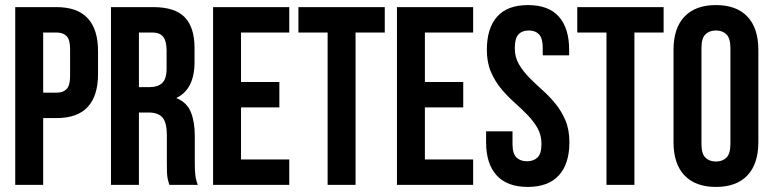

<svg xmlns="http://www.w3.org/2000/svg" viewBox="-20 -728 3037 756"><path d="M202 -700Q285 -700 325.5 -656Q366 -612 366 -527V-436Q366 -351 325.5 -307Q285 -263 202 -263H150V0H40V-700ZM150 -600V-363H202Q228 -363 242 -377Q256 -391 256 -429V-534Q256 -572 242 -586Q228 -600 202 -600Z M647 0Q645 -7 643 -13Q641 -19 639.5 -28Q638 -37 637.5 -51Q637 -65 637 -86V-196Q637 -245 620 -265Q603 -285 565 -285H527V0H417V-700H583Q669 -700 707.5 -660Q746 -620 746 -539V-484Q746 -376 674 -342Q716 -325 731.5 -286.5Q747 -248 747 -193V-85Q747 -59 749 -39.5Q751 -20 759 0ZM527 -600V-385H570Q601 -385 618.5 -401Q636 -417 636 -459V-528Q636 -566 622.5 -583Q609 -600 580 -600Z M929 -405H1080V-305H929V-100H1119V0H819V-700H1119V-600H929Z M1155 -700H1495V-600H1380V0H1270V-600H1155Z M1653 -405H1804V-305H1653V-100H1843V0H1543V-700H1843V-600H1653Z M1897 -532Q1897 -617 1937.5 -662.5Q1978 -708 2059 -708Q2140 -708 2180.5 -662.5Q2221 -617 2221 -532V-510H2117V-539Q2117 -577 2102.5 -592.5Q2088 -608 2062 -608Q2036 -608 2021.5 -592.5Q2007 -577 2007 -539Q2007 -503 2023 -475.5Q2039 -448 2063 -423.5Q2087 -399 2114.5 -374.5Q2142 -350 2166 -321Q2190 -292 2206 -255Q2222 -218 2222 -168Q2222 -83 2180.5 -37.5Q2139 8 2058 8Q1977 8 1935.5 -37.5Q1894 -83 1894 -168V-211H1998V-161Q1998 -123 2013.5 -108Q2029 -93 2055 -93Q2081 -93 2096.5 -108Q2112 -123 2112 -161Q2112 -197 2096 -224.5Q2080 -252 2056 -276.5Q2032 -301 2004.5 -325.5Q1977 -350 1953 -379Q1929 -408 1913 -445Q1897 -482 1897 -532Z M2253 -700H2593V-600H2478V0H2368V-600H2253Z M2742 -161Q2742 -123 2757.5 -107.5Q2773 -92 2799 -92Q2825 -92 2840.5 -107.5Q2856 -123 2856 -161V-539Q2856 -577 2840.5 -592.5Q2825 -608 2799 -608Q2773 -608 2757.5 -592.5Q2742 -577 2742 -539ZM2632 -532Q2632 -617 2675 -662.5Q2718 -708 2799 -708Q2880 -708 2923 -662.5Q2966 -617 2966 -532V-168Q2966 -83 2923 -37.5Q2880 8 2799 8Q2718 8 2675 -37.5Q2632 -83 2632 -168Z"/></svg>

Font: BebasNeueW03-Regular
Style: Regular
Weight: 400
Designer: Ryoichi Tsunekawa
Foundry: Ryoichi Tsunekawa
Version: Version 1.30